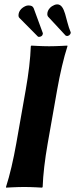

<svg xmlns="http://www.w3.org/2000/svg" viewBox="-20 -857 370 880"><path d="M84.4 -822C74.2 -815 67.2 -804 65.5 -794C63.9 -785 64.7 -778 69.9 -774L153.1 -690C154.8 -688 157.8 -688 159.8 -688C163.8 -688 167.1 -690 169.3 -691C173.8 -694 175.4 -697 176.1 -701C176.4 -703 176.8 -705 176 -706L134.1 -820C129.6 -829 123.2 -832 109.2 -832C100.2 -832 90.1 -826 84.4 -822ZM217.5 -828C207.2 -821 199.3 -810 197.4 -799C195.2 -787 199.4 -782 201 -780L280.8 -694C282.7 -693 285.5 -692 288.5 -692C290.5 -692 293.8 -694 297 -695C300.9 -698.3 304.2 -702.7 304.2 -708.1C304.2 -708.8 304.1 -709.5 303.7 -710C280.2 -764 280.1 -837 242.1 -837C233.1 -837 224.2 -832 217.5 -828ZM97.9 -445 54.7 -200C41.5 -125 25 -54 7.5 0L7.9 3C7.9 3 56.5 0 91.5 0C125.5 0 172.9 3 172.9 3L175.5 0C177.5 -57 185.5 -125 198.7 -200L241.9 -445C255.2 -520 271.9 -592 289.2 -645L288.7 -648C288.7 -648 240.2 -645 205.2 -645C171.2 -645 123.7 -648 123.7 -648L121.2 -645C119.2 -588 111.2 -520 97.9 -445Z"/></svg>

Font: Linux Biolinum O 
Style: Bold Italic
Weight: 700
Designer: Philipp H. Poll
Foundry: Philipp H. Poll
Version: Version 1.3.2